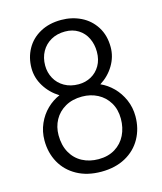

<svg xmlns="http://www.w3.org/2000/svg" viewBox="-109 -792 745 884"><g transform="rotate(-15 263.5 -350.5)"><path d="M48.3 -195.3Q48.3 -237.8 64.7 -274.9Q81.1 -312 108.6 -338.6Q136.2 -365.2 168.9 -378.9Q127 -404.8 101.8 -445.6Q76.7 -486.3 76.7 -532.2Q76.7 -582.5 99.4 -623.5Q122.1 -664.6 165 -688.2Q208 -711.9 265.6 -711.9Q316.4 -711.9 359.4 -690.9Q402.3 -669.9 428.2 -629.2Q454.1 -588.4 454.1 -532.2Q454.1 -486.3 429.7 -445.6Q405.3 -404.8 363.8 -378.9Q396 -364.7 422.9 -337.9Q449.7 -311 465.8 -274.2Q481.9 -237.3 481.9 -195.3Q481.9 -136.7 455.8 -89.6Q429.7 -42.5 380.6 -15.6Q331.5 11.2 265.1 11.2Q198.2 11.2 149.2 -15.9Q100.1 -43 74.2 -89.8Q48.3 -136.7 48.3 -195.3ZM387.2 -527.8Q387.2 -563.5 373 -592.8Q358.9 -622.1 332 -638.9Q305.2 -655.8 269 -655.8Q231 -655.8 201.9 -639.4Q172.9 -623 156.7 -594Q140.6 -564.9 140.6 -527.8Q140.6 -494.6 156 -466.3Q171.4 -438 200.4 -421.4Q229.5 -404.8 268.1 -404.8Q300.8 -404.8 327.9 -419.7Q355 -434.6 371.1 -462.4Q387.2 -490.2 387.2 -527.8ZM414.1 -201.7Q414.1 -246.1 394.3 -278.8Q374.5 -311.5 341.1 -328.9Q307.6 -346.2 267.1 -346.2Q220.7 -346.2 186.8 -326.7Q152.8 -307.1 135 -274.4Q117.2 -241.7 117.2 -202.1Q117.2 -153.8 136.7 -118.9Q156.2 -84 190.4 -65.9Q224.6 -47.9 267.6 -47.9Q313.5 -47.9 346.7 -68.4Q379.9 -88.9 397 -123.8Q414.1 -158.7 414.1 -201.7Z"/></g></svg>

Font: Selawik Semilight
Style: Regular
Weight: 300
Designer: Aaron Bell
Foundry: Microsoft Corporation
Version: Version 1.01